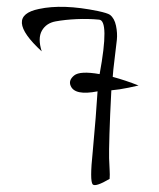

<svg xmlns="http://www.w3.org/2000/svg" viewBox="-20 -761 461 557"><path d="M298 -242Q257 -218 249 -226Q240 -236 249 -321Q259 -429 263 -496Q197 -483 185 -512Q178 -528 195 -542Q212 -556 269 -546Q298 -703 267 -704Q236 -707 202.5 -705.5Q169 -704 141.5 -699Q114 -694 101.5 -672Q89 -650 101 -612Q-10 -714 93 -735Q162 -750 264 -729Q292 -723 299 -718Q312 -708 316.5 -686.5Q321 -665 319 -645.5Q317 -626 312.5 -590.5Q308 -555 307 -538Q344 -528 382 -513Q379 -512 352.5 -506.5Q326 -501 303 -499Q299 -423 297.5 -371.5Q296 -320 296.5 -302Q297 -284 298 -269Q299 -254 298 -242Z"/></svg>

Font: YamSuf
Style: Regular
Weight: 400
Version: Version 1.1